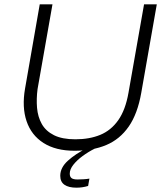

<svg xmlns="http://www.w3.org/2000/svg" viewBox="-20 -688 760 889"><path d="M325 10Q238 10 181.5 -26Q125 -62 103 -127Q81 -192 96 -278L164 -668H223L154 -276Q148 -231 151.5 -189Q155 -147 173.5 -114Q192 -81 230 -62Q268 -43 329 -43Q394 -43 444 -63.5Q494 -84 527.5 -131.5Q561 -179 575 -259L647 -668H706L634 -258Q617 -161 576 -102Q535 -43 472 -16.5Q409 10 325 10ZM334 181Q298 181 278.5 167.5Q259 154 259 126Q259 88 294.5 56Q330 24 379 0H419Q389 15 362.5 34.5Q336 54 319.5 75Q303 96 303 116Q303 130 311 136.5Q319 143 339 143Q352 143 367.5 142Q383 141 394 139L388 173Q375 177 361.5 179Q348 181 334 181Z"/></svg>

Font: Gantari Light
Style: Italic
Weight: 300
Italic angle: -10°
Version: Version 1.000